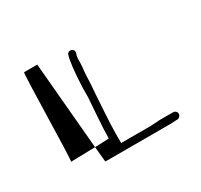

<svg xmlns="http://www.w3.org/2000/svg" viewBox="-86 -463 595 568"><g transform="rotate(-30 211.5 -178.5)"><path d="M38 -54H39ZM39 -54C42 -54 85 -55 122 -56L96 -353H51C47 -353 43 -59 39 -54ZM122 -56 127 -4H351L370 -5H374C380 -5 386 -12 386 -18C386 -25 380 -30 373 -30H370H351H327L296 -28H195V-60C195 -99 200 -156 202 -194L204 -220C205 -245 206 -266 208 -280C210 -301 207 -309 212 -323C219 -341 194 -347 190 -332C185 -316 180 -280 178 -222V-196C176 -161 170 -98 170 -60V-58C161 -57 142 -57 122 -56ZM174 -58C175 -59 175 -59 176 -59C176 -59 175 -58 174 -58Z"/></g></svg>

Font: FailCity
Style: Regular
Weight: 400
Version: Version 1